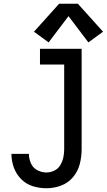

<svg xmlns="http://www.w3.org/2000/svg" viewBox="-20 -995 569 1023"><path d="M239 -769 345 -909 451 -769 529 -826 395 -975H295L161 -826ZM227 8Q267 8 305 -6Q343 -20 369 -51Q395 -82 405 -121Q415 -160 415 -200V-735H193V-651H322V-200Q322 -178 317.5 -156.5Q313 -135 301.5 -115.5Q290 -96 269.5 -86Q249 -76 227 -76Q202 -76 178.5 -88.5Q155 -101 144.5 -125.5Q134 -150 134 -175H41Q41 -138 53.5 -103Q66 -68 92.5 -41Q119 -14 154.5 -3Q190 8 227 8Z"/></svg>

Font: Iosevka SS08 Medium
Style: Regular
Weight: 500
Monospace: yes
Designer: Belleve Invis
Foundry: Belleve Invis
Version: Version 3.4.3; ttfautohint (v1.8.3)